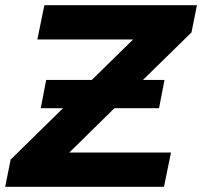

<svg xmlns="http://www.w3.org/2000/svg" viewBox="-37 -720 779 740"><path d="M-17 0 4 -105 206 -303H120L141 -412H317L476 -568H107L134 -700H722L701 -595L514 -412H597L576 -303H404L230 -132H622L595 0Z"/></svg>

Font: Montserrat
Style: Bold Italic
Weight: 700
Italic angle: -11.3°
Designer: Julieta Ulanovsky
Foundry: Julieta Ulanovsky
Version: Version 9.000; ttfautohint (v1.8.4.7-5d5b)